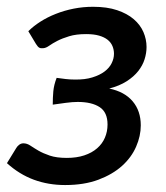

<svg xmlns="http://www.w3.org/2000/svg" viewBox="-32 -538 488 566"><path d="M51.5 -446Q66.5 -461 87.2 -474.2Q108 -487.5 132.8 -497.2Q157.5 -507 185.2 -512.5Q213 -518 242.5 -518Q283.5 -518 313.2 -508Q343 -498 362.2 -481.5Q381.5 -465 390.8 -443.5Q400 -422 400 -399.5Q400 -381.5 394.2 -363.2Q388.5 -345 375.5 -328.5Q362.5 -312 341.5 -298.5Q320.5 -285 290 -277Q335.5 -267.5 359.2 -239.2Q383 -211 383 -168.5Q383 -137 369.2 -105.5Q355.5 -74 327.8 -49Q300 -24 258 -8.2Q216 7.5 160 7.5Q110.5 7.5 67.8 -8.2Q25 -24 -11.5 -57L15.5 -101Q18.5 -106.5 24.2 -111Q30 -115.5 37 -115.5Q47.5 -115.5 57.5 -108.8Q67.5 -102 81.2 -94Q95 -86 115 -79.2Q135 -72.5 165 -72.5Q194 -72.5 216.5 -80Q239 -87.5 254.2 -100.8Q269.5 -114 277.2 -132Q285 -150 285 -171Q285 -207 261.8 -222.2Q238.5 -237.5 197 -237.5Q182 -237.5 161.8 -234.8Q141.5 -232 123.5 -229.5Q123.5 -250 125.2 -269Q127 -288 135 -308.5Q148.5 -306.5 161.8 -305Q175 -303.5 188.5 -303.5Q218.5 -303 240.2 -309.8Q262 -316.5 276.2 -327.2Q290.5 -338 297.2 -351.8Q304 -365.5 304 -379.5Q304 -391.5 299.5 -402.2Q295 -413 285.2 -420.8Q275.5 -428.5 260 -433Q244.5 -437.5 222 -437.5Q192.5 -437.5 172 -431.2Q151.5 -425 137 -417.5Q122.5 -410 113 -403.2Q103.5 -396.5 96 -396Q89 -395 84.2 -397.2Q79.5 -399.5 74 -408.5L51.5 -446Z"/></svg>

Font: Lato Semibold
Style: Italic
Weight: 600
Italic angle: -7°
Designer: Lukasz Dziedzic
Foundry: tyPoland Lukasz Dziedzic
Version: Version 2.006; 2014-01-15